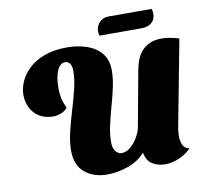

<svg xmlns="http://www.w3.org/2000/svg" viewBox="-91 -954 1174 1076"><g transform="rotate(-10 495.5 -415.5)"><path d="M434 20Q358 20 307.5 -21.5Q257 -63 257 -148Q257 -196 270.5 -252.5Q284 -309 302 -368Q320 -427 333.5 -482.5Q347 -538 347 -583Q347 -615 336.5 -628Q326 -641 309 -641Q281 -641 264.5 -603.5Q248 -566 248 -505Q248 -476 253 -450Q258 -424 274 -388Q258 -369 235 -361Q212 -353 194 -353Q147 -353 114 -373.5Q81 -394 64.5 -428Q48 -462 48 -500Q48 -538 65 -576.5Q82 -615 117 -648Q152 -681 206.5 -701Q261 -721 335 -721Q394 -721 445 -704Q496 -687 528 -649.5Q560 -612 560 -551Q560 -506 549 -455Q538 -404 523 -351.5Q508 -299 497 -248.5Q486 -198 486 -154Q486 -119 501.5 -101.5Q517 -84 532 -84Q561 -84 585.5 -105Q610 -126 626.5 -155Q643 -184 648 -208L706 -524Q721 -607 762 -642.5Q803 -678 864 -678Q887 -678 912 -673.5Q937 -669 964 -661L870 -167Q869 -160 867.5 -148.5Q866 -137 866 -124Q866 -96 875.5 -73Q885 -50 913 -45Q885 -15 844 2.5Q803 20 763 20Q724 20 692 0.5Q660 -19 652 -66Q612 -21 551.5 -0.5Q491 20 434 20ZM526 -754Q522 -766 522 -779Q522 -807 541.5 -829Q561 -851 593 -851H840Q844 -838 844 -822Q844 -790 822.5 -772Q801 -754 766 -754Z"/></g></svg>

Font: Sansita Swashed Black
Style: Regular
Weight: 900
Designer: Pablo Cosgaya
Foundry: Omnibus-Type
Version: Version 1.003; ttfautohint (v1.8.3)